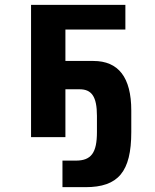

<svg xmlns="http://www.w3.org/2000/svg" viewBox="-20 -567 642 794"><path d="M238.3 207H333.5C468.8 207 522.9 143.6 522.9 -21V-109.9C522.9 -247.1 469.7 -314.9 366.2 -314.9H250.5V-444.8H498.5V-546.9H108.4V0H250.5V-197.8H309.1C358.4 -197.8 380.9 -168.5 380.9 -87.9V-21C380.9 64.9 357.4 97.2 293.5 97.2H238.3Z"/></svg>

Font: Hack
Style: Bold
Weight: 700
Monospace: yes
Designer: Christopher Simpkins
Foundry: Christopher Simpkins
Version: Version 2.010